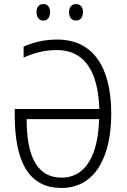

<svg xmlns="http://www.w3.org/2000/svg" viewBox="-20 -921 631 951"><path d="M161 -861C161 -835 174 -819 195 -819C215 -819 228 -834 228 -861C228 -886 215 -901 195 -901C174 -901 161 -886 161 -861ZM322 -861C322 -835 336 -819 356 -819C377 -819 391 -835 391 -861C391 -887 377 -901 356 -901C336 -901 322 -886 322 -861ZM261 -673C398 -673 466 -569 472 -381H53V-350C53 -110 129 10 284 10C454 10 531 -148 531 -358C531 -591 439 -725 264 -725C197 -725 144 -711 97 -690V-636C147 -658 199 -673 261 -673ZM285 -41C168 -41 112 -139 112 -331H471C466 -152 404 -41 285 -41Z"/></svg>

Font: Noto Sans Display SemiCondensed Light
Style: Regular
Weight: 300
Width: 4
Designer: Monotype Design Team
Foundry: Monotype Imaging Inc.
Version: Version 1.900